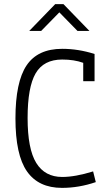

<svg xmlns="http://www.w3.org/2000/svg" viewBox="-20 -902 540 932"><path d="M122 -752 248 -882H288L414 -752H356L268 -842L180 -752ZM282 -665Q360 -665 439 -640V-508H384V-597Q340 -613 282 -613Q192 -613 153 -546Q114 -479 114 -329Q114 -179 156 -111Q198 -43 282 -43Q345 -43 432 -70L445 -18Q363 10 281 10Q167 10 111 -70Q55 -150 55 -327Q55 -504 109 -584.5Q163 -665 282 -665Z"/></svg>

Font: Lekton
Style: Regular
Weight: 400
Designer: Paolo Mazzetti, Luciano Perondi, Raffaele Flato, Elena Papassissa, Emilio Macchia, Michela Povoleri, Tobias Seemiller, R
Version: Version 34.000